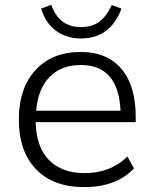

<svg xmlns="http://www.w3.org/2000/svg" viewBox="-20 -762 630 791"><path d="M326.2 8.8Q199.2 8.8 128.4 -64.9Q57.6 -138.7 57.6 -269.5Q57.6 -398.4 126 -473.1Q194.3 -547.9 312.5 -547.9Q420.9 -547.9 480 -478.5Q539.1 -409.2 539.1 -281.2V-258.8H127Q128.9 -157.2 181.6 -103Q234.4 -48.8 329.1 -48.8Q435.5 -48.8 504.9 -117.2L532.2 -68.4Q460 8.8 326.2 8.8ZM128.9 -305.7H476.6Q467.8 -494.1 313.5 -494.1Q232.4 -494.1 184.6 -445.3Q136.7 -396.5 128.9 -305.7ZM149.4 -726.6 191.4 -742.2Q222.7 -650.4 313.5 -650.4Q358.4 -650.4 388.2 -671.9Q418 -693.4 440.4 -741.2L480.5 -726.6Q434.6 -603.5 313.5 -603.5Q254.9 -603.5 211.4 -634.8Q168 -666 149.4 -726.6Z"/></svg>

Font: Min Sans Light
Style: Regular
Weight: 300
Designer: Jinseong-Kim, NotoSansCJK, Nunito
Foundry: Jinseong-Kim
Version: Version 1.400;Glyphs 3.1.2 (3151)